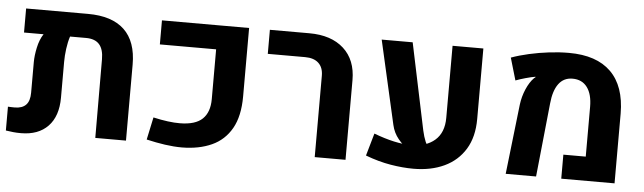

<svg xmlns="http://www.w3.org/2000/svg" viewBox="-43 -749 3061 913"><g transform="rotate(5 1488.0 -292.5)"><path d="M345.7 -584.5Q460.4 -584.5 519.3 -528.8Q578.1 -473.1 578.1 -362.8V0H431.6L430.7 -375Q430.7 -422.9 409.9 -446.3Q389.2 -469.7 346.2 -469.7H270Q261.2 -442.9 256.8 -409.7Q252.4 -376.5 252.4 -346.7V-176.3Q252.4 -87.9 206.3 -39.8Q160.2 8.3 77.1 8.3Q57.1 8.3 40.5 6.6Q23.9 4.9 4.9 2V-111.8Q12.7 -111.3 21 -111.1Q29.3 -110.8 37.1 -110.8Q72.8 -110.8 90.8 -129.4Q108.9 -147.9 108.9 -187.5V-333.5Q108.9 -364.3 117.2 -403.3Q125.5 -442.4 143.6 -469.7H50.3V-584.5Z M845.7 9.3Q807.1 9.3 764.6 3.2Q722.2 -2.9 675.8 -13.7L698.7 -121.1Q773.9 -104 826.7 -104.5Q899.9 -105 933.6 -137.2Q967.3 -169.4 967.3 -231.9V-469.7H698.7V-584.5H1114.7V-257.8Q1114.7 -163.6 1081.3 -104.7Q1047.9 -45.9 987.5 -18.6Q927.2 8.8 845.7 9.3Z M1479 0V-388.2Q1479 -427.7 1456.5 -448.7Q1434.1 -469.7 1392.1 -469.7H1213.9V-584.5H1402.3Q1507.3 -584.5 1566.7 -530.5Q1626 -476.6 1626 -380.4V0Z M1950.7 14.2Q1899.9 14.2 1842.3 4.6Q1784.7 -4.9 1721.2 -28.8L1752 -136.2Q1803.7 -116.7 1848.1 -106.9Q1892.6 -97.2 1929.2 -96.7Q2001.5 -96.7 2043.7 -133.3Q2085.9 -169.9 2085.9 -240.7V-584.5H2232.9V-248Q2232.9 -162.1 2197.3 -103.8Q2161.6 -45.4 2098.1 -15.6Q2034.7 14.2 1950.7 14.2ZM1747.6 -584.5H1895.5L1982.4 -170.4Q1988.8 -141.1 1998.5 -118.2Q2008.3 -95.2 2027.8 -77.1L1917 -77.6Q1893.1 -91.3 1869.9 -119.6Q1846.7 -147.9 1838.4 -184.6Z M2390.6 0 2428.7 -333Q2433.6 -372.6 2449 -408.2Q2464.4 -443.8 2484.9 -464.4Q2486.8 -465.8 2488.8 -467.5Q2490.7 -469.2 2491.7 -469.7V-472.2Q2472.2 -469.2 2444.6 -461.4Q2417 -453.6 2397.9 -446.3L2366.7 -552.7Q2404.3 -566.4 2450.9 -576.9Q2497.6 -587.4 2546.6 -593.3Q2595.7 -599.1 2640.6 -599.1Q2772.5 -599.1 2841.1 -531.5Q2909.7 -463.9 2910.2 -333V0H2655.8V-114.7H2762.7V-352.1Q2762.7 -412.6 2738 -445.6Q2713.4 -478.5 2668 -478.5Q2626 -478.5 2601.8 -445.8Q2577.6 -413.1 2571.8 -351.6L2535.6 0Z"/></g></svg>

Font: Heebo
Style: Bold
Weight: 700
Designer: Oded Ezer
Foundry: Ezer Type House
Version: Version 3.100